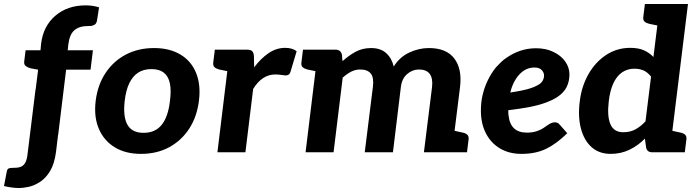

<svg xmlns="http://www.w3.org/2000/svg" viewBox="-68 -767 3521 967"><path d="M72 0 124 -416 86 -423Q71 -427 61.5 -434.5Q52 -442 54 -458L61 -514H136L139 -547Q150 -636 211 -688Q272 -740 364 -740Q382 -740 398.5 -737.5Q415 -735 431 -730L420 -661Q417 -647 406.5 -641.5Q396 -636 387 -636Q381 -636 379 -636Q377 -636 376 -636Q332 -636 307 -615Q282 -594 276 -542L273 -514H400L388 -416H265L225 -88ZM29 180Q9 180 -11.5 177Q-32 174 -48 170L-34 98Q-32 85 -24.5 81.5Q-17 78 6 78Q27 78 40 71.5Q53 65 60.5 50Q68 35 71 7L111 -317H252L214 -1Q206 59 184 95Q162 131 133 149.5Q104 168 76.5 174Q49 180 29 180Z M708 -525Q786 -525 840.5 -492.5Q895 -460 919.5 -400Q944 -340 934 -260Q924 -179 885 -119Q846 -59 784 -25.5Q722 8 642 8Q564 8 509.5 -25.5Q455 -59 429.5 -119Q404 -179 414 -260Q424 -340 464 -400Q504 -460 566.5 -492.5Q629 -525 708 -525ZM655 -98Q714 -98 746.5 -138.5Q779 -179 788 -259Q795 -312 787.5 -347.5Q780 -383 757 -401Q734 -419 695 -419Q655 -419 627.5 -401Q600 -383 583 -347.5Q566 -312 560 -259Q551 -179 574 -138.5Q597 -98 655 -98Z M1027 0 1090 -517H1174Q1195 -517 1202.5 -509Q1210 -501 1211 -482L1212 -428Q1246 -473 1285 -499.5Q1324 -526 1368 -526Q1387 -526 1401.5 -521.5Q1416 -517 1426 -509L1395 -405Q1392 -395 1385.5 -391Q1379 -387 1370 -387Q1367 -387 1350 -389.5Q1333 -392 1319 -392Q1285 -392 1257 -373.5Q1229 -355 1207 -319L1168 0ZM1112 -517 1085 -407 1036 -417Q1021 -421 1012.5 -428.5Q1004 -436 1006 -452L1014 -517Z M1471 0 1534 -517H1621Q1648 -517 1654 -492L1657 -459Q1688 -487 1722.5 -506Q1757 -525 1801 -525Q1849 -525 1877 -499.5Q1905 -474 1915 -432Q1945 -480 1993.5 -502.5Q2042 -525 2092 -525Q2180 -525 2220 -472.5Q2260 -420 2249 -329L2208 0H2067L2108 -329Q2113 -372 2096.5 -394.5Q2080 -417 2042 -417Q2009 -417 1982.5 -394Q1956 -371 1951 -329L1911 0H1769L1810 -329Q1816 -376 1799.5 -396.5Q1783 -417 1746 -417Q1722 -417 1700.5 -406Q1679 -395 1658 -376L1612 0ZM1556 -517 1529 -407 1480 -417Q1465 -421 1456.5 -428.5Q1448 -436 1450 -452L1458 -517ZM2186 0 2213 -110 2263 -99Q2278 -96 2286 -88Q2294 -80 2292 -65L2284 0Z M2558 8Q2496 8 2450 -19.5Q2404 -47 2379 -96Q2354 -145 2354 -209Q2354 -229 2356 -249.5Q2358 -270 2363 -290Q2372 -328 2389 -363Q2406 -398 2430 -428Q2443 -442 2456.5 -455Q2470 -468 2486 -478Q2516 -499 2553 -511.5Q2590 -524 2632 -524Q2681 -524 2719.5 -505.5Q2758 -487 2779 -457Q2800 -427 2800 -392Q2800 -358 2786 -329Q2772 -300 2737 -277Q2713 -262 2679 -249.5Q2645 -237 2598.5 -228Q2552 -219 2492 -212Q2492 -206 2492 -198.5Q2492 -191 2493 -187Q2498 -142 2521 -120.5Q2544 -99 2586 -99Q2614 -99 2636 -106.5Q2658 -114 2673 -125Q2682 -131 2690.5 -137Q2699 -143 2708 -147Q2717 -151 2727 -151Q2742 -151 2752 -138L2789 -96Q2735 -43 2682.5 -17.5Q2630 8 2558 8ZM2502 -301Q2535 -306 2561.5 -311.5Q2588 -317 2607 -323.5Q2626 -330 2640 -338Q2657 -347 2664.5 -359.5Q2672 -372 2672 -387Q2672 -402 2660 -414.5Q2648 -427 2624 -427Q2594 -427 2570.5 -411.5Q2547 -396 2529 -367.5Q2511 -339 2502 -301Z M3008 8Q2950 8 2912 -25.5Q2874 -59 2858 -119Q2842 -179 2852 -257Q2861 -332 2895.5 -393Q2930 -454 2984.5 -490Q3039 -526 3106 -526Q3148 -526 3175.5 -513.5Q3203 -501 3223 -480L3256 -747H3397L3305 0H3218Q3190 0 3186 -25L3180 -69Q3146 -34 3102.5 -13Q3059 8 3008 8ZM3071 -101Q3106 -101 3132.5 -115.5Q3159 -130 3183 -156L3211 -381Q3194 -403 3173.5 -412Q3153 -421 3127 -421Q3092 -421 3065 -402.5Q3038 -384 3021 -347Q3004 -310 2998 -257Q2989 -181 3006.5 -141Q3024 -101 3071 -101ZM3278 -747 3251 -637 3202 -647Q3186 -651 3178 -658.5Q3170 -666 3172 -682L3180 -747ZM3283 0 3310 -110 3360 -99Q3375 -96 3383 -88Q3391 -80 3389 -65L3381 0Z"/></svg>

Font: Aleo ExtraBold
Style: Italic
Weight: 800
Italic angle: -7°
Designer: Alessio Laiso
Foundry: Alessio Laiso
Version: Version 2.001;gftools[0.9.29]